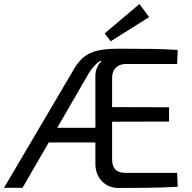

<svg xmlns="http://www.w3.org/2000/svg" viewBox="-21 -933 954 954"><path d="M567 -691Q660 -691 728 -690Q796 -689 862 -685L859 -615H604Q573 -615 554.5 -596.5Q536 -578 536 -546V-141Q536 -107 552.5 -90.5Q569 -74 604 -74H859L862 -5Q791 -1 717 0Q643 1 569 1Q517 1 485 -33Q453 -67 453 -119V-558Q453 -579 462.5 -600Q472 -621 485 -630H477Q464 -623 448.5 -606.5Q433 -590 419 -567L91 0H-1L342 -582Q360 -614 380.5 -635.5Q401 -657 427 -669Q453 -681 487.5 -686Q522 -691 567 -691ZM477 -298V-225H177L185 -298ZM467 -401 819 -400V-329L467 -328ZM672 -913 720 -848 529 -728 499 -767Z"/></svg>

Font: Exo 2
Style: Regular
Weight: 400
Designer: Natanael Gama
Foundry: Natanael Gama
Version: Version 2.010